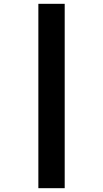

<svg xmlns="http://www.w3.org/2000/svg" viewBox="-20 -843 540 1006"><path d="M181 143V-823H319V143Z"/></svg>

Font: Iosevka SS04 Heavy Oblique
Style: Regular
Weight: 900
Italic angle: -9°
Monospace: yes
Designer: Belleve Invis
Foundry: Belleve Invis
Version: Version 19.0.0; ttfautohint (v1.8.4)